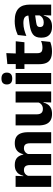

<svg xmlns="http://www.w3.org/2000/svg" viewBox="937 -1664 738 2652"><g transform="rotate(-90 1306.0 -338.0)"><path d="M653 0V-293Q653 -319 646.8 -337.8Q640.5 -356.5 625.8 -366.5Q611 -376.5 585 -376.5Q563 -376.5 546.5 -368.2Q530 -360 519 -345.8Q508 -331.5 502.5 -313.5L488 -385H501.5Q509.5 -418 527 -444.8Q544.5 -471.5 575.5 -487.2Q606.5 -503 655 -503Q707.5 -503 740.8 -482.2Q774 -461.5 790 -420.2Q806 -379 806 -317.5V0ZM51 0V-491.5H203L198 -359L204 -354V0ZM352 0V-293Q352 -319 345.8 -337.8Q339.5 -356.5 324.5 -366.5Q309.5 -376.5 284 -376.5Q261.5 -376.5 245 -368.2Q228.5 -360 217.8 -345.8Q207 -331.5 201.5 -313.5L178 -385H204Q211.5 -418.5 228.8 -445Q246 -471.5 276.5 -487.2Q307 -503 353.5 -503Q422 -503 456.8 -467.8Q491.5 -432.5 500.5 -365.5Q502 -355.5 503.5 -341Q505 -326.5 505 -315V0Z M1052.5 -491.5V-202.5Q1052.5 -175.5 1059.5 -155.8Q1066.5 -136 1083 -125.2Q1099.5 -114.5 1128 -114.5Q1152 -114.5 1169.8 -123Q1187.5 -131.5 1199.8 -146Q1212 -160.5 1218 -178L1241.5 -106.5H1215.5Q1207.5 -73.5 1189.2 -46.5Q1171 -19.5 1139.2 -4Q1107.5 11.5 1058 11.5Q1003.5 11.5 968.2 -9.8Q933 -31 916.2 -73Q899.5 -115 899.5 -178V-491.5ZM1368.5 -491.5V0H1216.5L1221.5 -123L1215.5 -137V-491.5Z M1471 0V-491.5H1624V0ZM1547.5 -538Q1504.5 -538 1485 -557.8Q1465.5 -577.5 1465.5 -611V-614.5Q1465.5 -648 1485 -667.5Q1504.5 -687 1547.5 -687Q1589.5 -687 1609.2 -667.5Q1629 -648 1629 -614.5V-611Q1629 -577 1609.2 -557.5Q1589.5 -538 1547.5 -538Z M1922.5 11Q1857 11 1818.2 -8.8Q1779.5 -28.5 1762.5 -68Q1745.5 -107.5 1745.5 -165.5V-440H1897.5V-190Q1897.5 -154 1913.8 -137.2Q1930 -120.5 1974.5 -120.5Q1999 -120.5 2023 -126Q2047 -131.5 2066.5 -140L2053.5 -13.5Q2028 -2.5 1994.8 4.2Q1961.5 11 1922.5 11ZM1679.5 -369.5V-489.5H2062L2048.5 -369.5ZM1747.5 -478.5 1747 -605.5 1898.5 -620 1893 -478.5Z M2418 0 2422.5 -123 2419 -130.5V-284L2418 -304Q2418 -345 2394 -364.5Q2370 -384 2313.5 -384Q2264 -384 2219.5 -371.5Q2175 -359 2135.5 -343L2148.5 -461.5Q2172 -472.5 2201.2 -482.2Q2230.5 -492 2266 -498Q2301.5 -504 2342 -504Q2406.5 -504 2450 -489Q2493.5 -474 2519.5 -446.5Q2545.5 -419 2557 -380.8Q2568.5 -342.5 2568.5 -296.5V0ZM2261.5 11.5Q2188 11.5 2150 -25.5Q2112 -62.5 2112 -131V-144.5Q2112 -217 2156.8 -251.8Q2201.5 -286.5 2299 -299L2431 -316.5L2440 -224.5L2323 -207.5Q2287.5 -203 2273 -191Q2258.5 -179 2258.5 -155.5V-152Q2258.5 -129.5 2273 -116.2Q2287.5 -103 2319.5 -103Q2347.5 -103 2367.8 -111.5Q2388 -120 2401 -133.8Q2414 -147.5 2420.5 -164.5L2442 -102.5H2417Q2409 -70.5 2392.2 -44.5Q2375.5 -18.5 2344 -3.5Q2312.5 11.5 2261.5 11.5Z"/></g></svg>

Font: Anek Gujarati
Style: Bold
Weight: 700
Version: Version 1.003